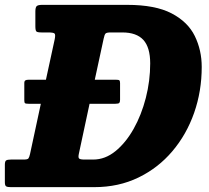

<svg xmlns="http://www.w3.org/2000/svg" viewBox="-62 -770 859 790"><path d="M-42 -20V-92.5Q-42 -107 -36.2 -110.2Q-30.5 -113.5 -16.5 -113.5H36Q51.5 -113.5 55 -118.2Q58.5 -123 61.5 -136L106 -343H56Q43 -343 40.5 -345.8Q38 -348.5 38 -358V-428Q38 -436.5 42.2 -439.2Q46.5 -442 57 -442H127L163 -608Q167 -627.5 162.5 -632Q158 -636.5 136 -636.5H109.5Q92 -636.5 87.8 -640.5Q83.5 -644.5 83.5 -662V-722.5Q83.5 -740 89.2 -745Q95 -750 111.5 -750H461Q577 -750 644 -715Q711 -680 739.5 -621.8Q768 -563.5 768 -494.5Q768 -395 736.8 -305.8Q705.5 -216.5 647.2 -147.8Q589 -79 507.5 -39.5Q426 0 326 0H-17.5Q-30.5 0 -36.2 -3Q-42 -6 -42 -20ZM285.5 -113.5H321.5Q370.5 -113.5 413 -148Q455.5 -182.5 487.8 -239.8Q520 -297 538 -367.2Q556 -437.5 556 -509Q556 -575 527.8 -605.8Q499.5 -636.5 441.5 -636.5H393.5Q377 -636.5 372.5 -632.2Q368 -628 364.5 -611L328 -442H414Q426 -442 429 -439.5Q432 -437 432 -428V-359.5Q432 -350.5 429 -346.8Q426 -343 412.5 -343H306.5L262.5 -137.5Q259 -122 263.5 -117.8Q268 -113.5 285.5 -113.5Z"/></svg>

Font: Besley* Narrow Heavy
Style: Italic
Weight: 800
Width: 4
Italic angle: -13°
Designer: Owen Earl
Foundry: indestructible type*
Version: Version 3.000; ttfautohint (v1.8.3)